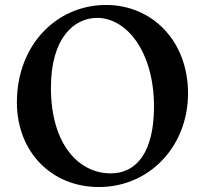

<svg xmlns="http://www.w3.org/2000/svg" viewBox="-20 -737 825 773"><path d="M378 16C583 16 737 -149 737 -361C737 -573 592 -717 407 -717C207 -717 48 -555 48 -325C48 -126 187 16 378 16ZM426 -39C296 -39 185 -157 185 -384C185 -585 279 -665 371 -665C491 -665 600 -527 600 -308C600 -125 530 -39 426 -39Z"/></svg>

Font: Coconat Demi
Style: Regular
Weight: 400
Designer: Sara Lavazza
Foundry: Collletttivo
Version: Version 1.000;Glyphs 3.2 (3217)